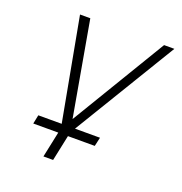

<svg xmlns="http://www.w3.org/2000/svg" viewBox="-124 -638 848 895"><g transform="rotate(20 300.0 -190.0)"><path d="M91 22 100 -22H216L122 -530H173L256 -60L539 -530H590L282 -22H406L396 22H263L236 150H188L215 22Z"/></g></svg>

Font: Geist Mono ExtraLight
Style: Italic
Weight: 200
Italic angle: -12°
Monospace: yes
Designer: Basement.studio, Andrés Briganti, Mateo Zaragoza
Foundry: Basement.studio, Vercel, Andrés Briganti, Guido Ferreyra, Mateo Zaragoza
Version: Version 1.500; ttfautohint (v1.8.4.7-5d5b)